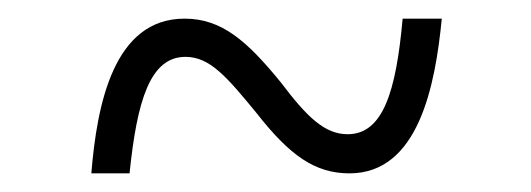

<svg xmlns="http://www.w3.org/2000/svg" viewBox="-20 -485 570 206"><path d="M78 -299H119C127 -377 141 -424 179 -424C205 -424 223 -403 255 -364C291 -318 318 -299 355 -299C429 -299 447 -393 454 -465H412C405 -387 391 -341 353 -341C328 -341 309 -360 281 -397C245 -441 218 -465 178 -465C102 -465 84 -373 78 -299Z"/></svg>

Font: Noto Sans Mono Condensed Light
Style: Regular
Weight: 300
Width: 3
Designer: Monotype Design Team
Foundry: Monotype Imaging Inc.
Version: Version 2.014